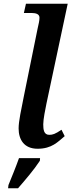

<svg xmlns="http://www.w3.org/2000/svg" viewBox="-20 -780 380 1021"><path d="M180 11C256 11 288 -26 324 -56L307 -90C273 -67 260 -63 242 -63C213 -63 210 -91 210 -119C210 -146 221 -199 227 -229L340 -760H118L107 -711H148C173 -711 190 -704 190 -686C190 -669 185 -651 180 -628L107 -269C93 -198 79 -136 79 -97C79 -39 107 11 180 11ZM23 221H76C115 176 160 124 192 75L193 61H81C64 109 43 160 25 204Z"/></svg>

Font: Noto Serif Semi
Style: Italic
Weight: 600
Italic angle: -12°
Designer: Monotype Design Team
Foundry: Monotype Imaging Inc.
Version: Version 1.901